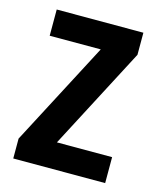

<svg xmlns="http://www.w3.org/2000/svg" viewBox="-88 -607 556 672"><g transform="rotate(15 189.5 -271.5)"><path d="M356 0H23V-72L220 -448H35V-543H349V-463L156 -94H356Z"/></g></svg>

Font: Noto Sans Kannada Condensed SemiBold
Style: Regular
Weight: 600
Width: 3
Designer: Jelle Bosma - Monotype Design Team
Foundry: Monotype Imaging Inc.
Version: Version 2.005; ttfautohint (v1.8.4.7-5d5b)